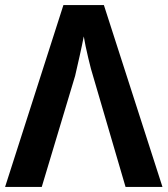

<svg xmlns="http://www.w3.org/2000/svg" viewBox="-20 -734 658 754"><path d="M0 0H144L275 -436C284 -474 302 -554 309 -591C315 -551 338 -456 345 -437L473 0H618L388 -714H229Z"/></svg>

Font: Kathrein 75 Bold
Style: Regular
Weight: 700
Designer: Lazydogs Typefoundry, based on Open Sans by Ascender Corporation
Foundry: Lazydogs Typefoundry
Version: Version 1.003;PS 001.003;hotconv 1.0.88;makeotf.lib2.5.64775